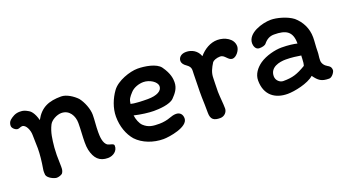

<svg xmlns="http://www.w3.org/2000/svg" viewBox="-43 -773 1997 1117"><g transform="rotate(-20 955.5 -214.5)"><path d="M509 -77C483 -92 482 -139 482 -163C482 -202 487 -236 487 -269C487 -305 468 -353 445 -382C422 -406 383 -432 350 -432C274 -432 223 -412 187 -345C175 -393 154 -411 146 -415C125 -427 116 -431 93 -431C65 -431 46 -418 30 -405C19 -395 16 -383 16 -371C16 -356 36 -340 49 -340C60 -340 67 -347 78 -347C101 -347 118 -308 118 -278C118 -245 120 -220 120 -195C120 -159 115 -114 108 -73C105 -60 106 -43 107 -35C112 -13 151 4 166 4C178 4 195 -2 201 -8C214 -25 211 -45 211 -62C207 -148 214 -194 221 -235C225 -256 232 -278 242 -298C254 -322 291 -341 318 -341C368 -341 392 -296 392 -253C392 -209 388 -172 388 -134C388 -117 389 -100 392 -87C405 -31 432 -2 485 -2C517 -2 548 -24 546 -57C546 -70 523 -70 509 -77Z M610 -212C610 -151 630 -97 662 -60C701 -18 764 5 826 5C861 5 982 -13 982 -67C982 -90 969 -108 943 -108C929 -108 916 -104 902 -99C884 -92 858 -87 835 -87C796 -87 767 -89 738 -116C723 -130 712 -159 709 -184C751 -174 799 -168 829 -168C860 -168 929 -171 955 -198C976 -220 999 -245 999 -285C999 -304 997 -338 962 -387C938 -421 866 -432 823 -432C776 -432 694 -405 661 -359C632 -319 610 -265 610 -212ZM828 -347C865 -347 909 -321 909 -292C909 -264 877 -245 819 -245C785 -245 734 -247 715 -253C718 -281 727 -292 748 -315C767 -336 800 -347 828 -347Z M1099 -351C1127 -331 1120 -315 1120 -291C1120 -238 1117 -198 1118 -148C1119 -118 1120 -85 1120 -51C1120 -8 1140 3 1178 3C1205 3 1223 -19 1223 -40C1223 -72 1218 -106 1217 -145C1217 -188 1219 -208 1219 -229C1219 -263 1232 -288 1250 -317C1256 -325 1276 -334 1299 -334C1327 -334 1336 -297 1363 -297C1386 -297 1413 -331 1413 -356C1413 -404 1361 -430 1316 -430C1273 -430 1233 -406 1203 -371C1190 -408 1157 -427 1121 -427C1086 -427 1073 -405 1073 -389C1073 -373 1083 -362 1099 -351Z M1852 4C1870 4 1889 -24 1889 -35C1889 -46 1887 -58 1868 -68C1850 -78 1838 -95 1838 -113C1838 -137 1842 -147 1842 -166C1842 -201 1846 -226 1846 -254C1846 -310 1821 -357 1783 -390C1747 -418 1684 -434 1649 -434C1595 -434 1500 -405 1500 -342C1500 -329 1506 -301 1531 -301C1549 -301 1566 -305 1573 -314C1591 -336 1611 -347 1637 -347C1711 -347 1748 -326 1748 -252V-251C1727 -256 1694 -261 1652 -261C1613 -261 1554 -247 1515 -220C1484 -198 1459 -166 1459 -127C1459 -36 1518 5 1595 5C1637 5 1723 -12 1761 -46C1787 -10 1804 4 1852 4ZM1652 -187C1687 -187 1721 -182 1745 -178C1744 -172 1744 -166 1744 -161C1743 -137 1742 -129 1738 -116C1684 -84 1654 -74 1596 -74C1576 -74 1553 -92 1553 -119C1553 -175 1612 -187 1652 -187Z"/></g></svg>

Font: Itim
Style: Regular
Weight: 400
Designer: CadsonDemak Team
Foundry: Pablo Impallari
Version: Version 1.002;PS 001.002;hotconv 1.0.88;makeotf.lib2.5.64775